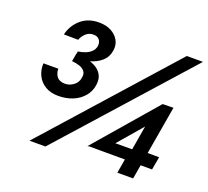

<svg xmlns="http://www.w3.org/2000/svg" viewBox="-121 -857 1092 1006"><g transform="rotate(20 425.0 -353.5)"><path d="M760 -699 137 0H226L850 -699ZM209 -485Q250 -488 289 -498.5Q328 -509 355 -532Q382 -555 388 -592Q394 -625 379.5 -651Q365 -677 336.5 -692Q308 -707 269 -707Q208 -707 168 -672Q128 -637 116 -585L196 -584Q203 -605 221 -621.5Q239 -638 264 -637Q286 -637 296.5 -622.5Q307 -608 304 -588Q301 -570 288 -557Q275 -544 256 -536.5Q237 -529 215 -526ZM198 -272Q241 -272 277 -286.5Q313 -301 337 -329Q361 -357 366 -393Q371 -426 359.5 -448.5Q348 -471 325.5 -484.5Q303 -498 273.5 -505Q244 -512 212 -513L204 -468Q228 -466 247.5 -459.5Q267 -453 277 -439Q287 -425 282 -404Q279 -377 256 -360Q233 -343 206 -344Q177 -345 163.5 -362.5Q150 -380 150 -406H67Q65 -370 79.5 -339.5Q94 -309 124 -290.5Q154 -272 198 -272ZM435 -79 792 -78 805 -151H703L691 -142L513 -141ZM528 -99 681 -277 652 -106 644 -100 627 0H715L787 -420L727 -419L432 -77Z"/></g></svg>

Font: Jost SemiBold
Style: Italic
Weight: 600
Italic angle: -5°
Version: Version 3.710